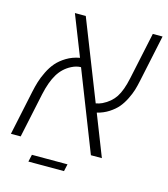

<svg xmlns="http://www.w3.org/2000/svg" viewBox="-122 -716 794 908"><g transform="rotate(15 275.0 -262.5)"><path d="M561.5 -629.9 512.7 -399.4Q507.3 -373.5 501 -352.8Q494.6 -332 481.9 -306.4Q469.2 -280.8 453.1 -261.7Q437 -242.7 411.4 -226.1Q385.7 -209.5 354 -201.7L433.1 0H379.4L226.6 -390.1Q204.6 -390.1 180.7 -377.9Q141.6 -357.9 118.7 -319.8Q95.7 -281.7 82 -218.8L35.6 0H-12.2L34.2 -219.2Q40 -246.1 46.9 -268.8Q53.7 -291.5 67.6 -320.1Q81.5 -348.6 99.6 -369.6Q117.7 -390.6 146.2 -408Q174.8 -425.3 210.4 -431.6L132.3 -629.9H185.5L337.9 -242.7Q354.5 -245.6 368.7 -252.4Q408.7 -272 430.2 -304.9Q451.7 -337.9 464.8 -399.9L513.7 -629.9ZM275.9 105.5H101.6L109.4 70.3H283.7Z"/></g></svg>

Font: Open Sans Hebrew Light
Style: Italic
Weight: 300
Italic angle: -12°
Foundry: Ascender Corporation, Yanek Iontef
Version: Version 2.001;PS 002.001;hotconv 1.0.70;makeotf.lib2.5.58329